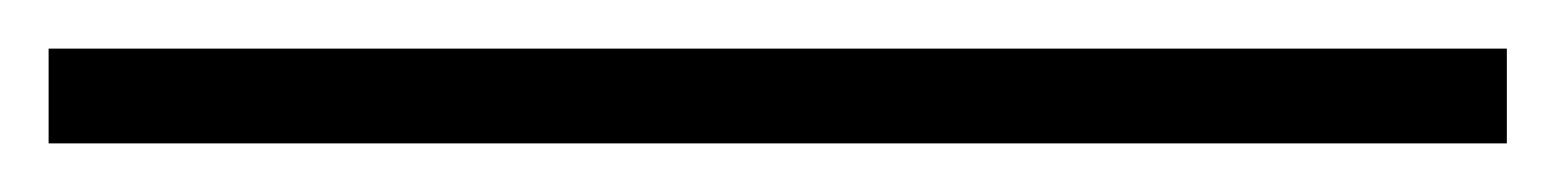

<svg xmlns="http://www.w3.org/2000/svg" viewBox="-20 142 640 79"><path d="M0 201V162H600V201Z"/></svg>

Font: Wittgenstein SemiBold
Style: Regular
Weight: 600
Designer: Jörg Drees
Foundry: Jörg Drees
Version: Version 1.500